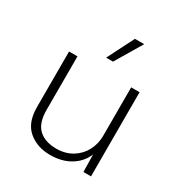

<svg xmlns="http://www.w3.org/2000/svg" viewBox="-172 -852 935 988"><g transform="rotate(30 296.0 -358.0)"><path d="M265 10Q187 10 135.5 -34Q84 -78 84 -170V-500H134V-182Q134 -104 171.5 -69Q209 -34 277 -34Q330 -34 370 -58.5Q410 -83 431.5 -123.5Q453 -164 453 -213V-500H503V0H458L456 -103Q434 -50 384 -20Q334 10 265 10ZM345 -726H400L306 -568H265Z"/></g></svg>

Font: Work Sans Light
Style: Regular
Weight: 300
Designer: Wei Huang
Foundry: Wei Huang
Version: Version 2.012; ttfautohint (v1.8.3)